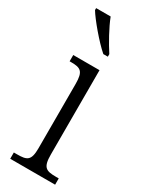

<svg xmlns="http://www.w3.org/2000/svg" viewBox="-201 -807 663 848"><g transform="rotate(30 130.0 -383.0)"><path d="M146 -606H169V-619C144 -657 108 -721 91 -766H17V-756C38 -721 104 -642 146 -606ZM21 0H250V-32H236C185 -32 167 -40 167 -106V-536H33V-504H41C89 -504 106 -495 106 -431V-103C106 -39 88 -32 37 -32H21Z"/></g></svg>

Font: Noto Serif Thai Condensed Light
Style: Regular
Weight: 300
Width: 3
Designer: Monotype Design Team
Foundry: Monotype Imaging Inc.
Version: Version 2.002